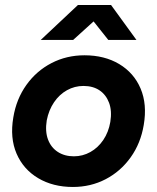

<svg xmlns="http://www.w3.org/2000/svg" viewBox="-20 -732 625 764"><path d="M270 12Q191 12 132 -23Q73 -58 46 -120.5Q19 -183 33 -265Q45 -338 85 -394Q125 -450 185 -481Q245 -512 316 -512Q396 -512 454.5 -477Q513 -442 539.5 -379.5Q566 -317 552 -235Q540 -162 500 -106Q460 -50 400.5 -19Q341 12 270 12ZM274 -110Q309 -110 339.5 -127Q370 -144 391 -175Q412 -206 419 -247Q426 -291 414 -323Q402 -355 376 -372.5Q350 -390 312 -390Q277 -390 246.5 -373Q216 -356 195 -325Q174 -294 166 -253Q159 -209 171 -177Q183 -145 210 -127.5Q237 -110 274 -110ZM142 -573 290 -712H421V-709L271 -573ZM411 -573 303 -709 304 -712H422L523 -573Z"/></svg>

Font: Figtree
Style: Bold Italic
Weight: 700
Italic angle: -9.5°
Foundry: Erik Kennedy
Version: Version 2.001;gftools[0.9.30]